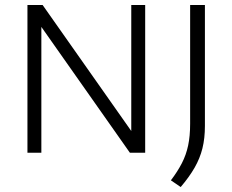

<svg xmlns="http://www.w3.org/2000/svg" viewBox="-20 -615 935 773"><path d="M90.5 0V-595H151.5L523 -67H508.5V-595H564.5V0H503L131.5 -528H146.5V0ZM707.5 138 668 111Q695 75.5 712.2 42Q729.5 8.5 737.5 -29.5Q745.5 -67.5 745.5 -116.5V-595H805V-108Q805 -58 795 -17.8Q785 22.5 763.5 60Q742 97.5 707.5 138Z"/></svg>

Font: Encode Sans SC Condensed Thin Light
Style: Regular
Weight: 300
Version: Version 3.002